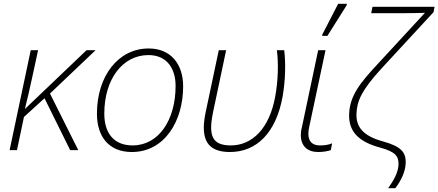

<svg xmlns="http://www.w3.org/2000/svg" viewBox="-20 -796 2324 1018"><path d="M31 0H70L107 -176L216 -275L352 0H395L245 -300L487 -530H439L113 -219H112C125 -270 138 -326 151 -387L182 -530H143Z M679 10C852 10 951 -153 951 -338C951 -455 887 -539 768 -539C608 -539 494 -394 494 -193C494 -73 556 10 679 10ZM683 -25C584 -25 533 -90 533 -193C533 -379 632 -504 767 -504C865 -504 911 -433 911 -340C911 -162 823 -25 683 -25Z M1199 10C1340 10 1443 -91 1478 -282C1494 -372 1495 -461 1487 -530H1448C1457 -462 1455 -369 1439 -283C1408 -113 1316 -25 1204 -25C1103 -25 1084 -78 1110 -203L1179 -530H1140L1070 -199C1039 -50 1085 10 1199 10Z M1688 -606H1716L1818 -768L1819 -776H1773L1689 -613ZM1667 10C1694 10 1716 6 1734 0L1741 -36C1719 -27 1698 -25 1676 -25C1636 -25 1615 -46 1615 -87C1615 -97 1616 -108 1619 -121L1706 -530H1667L1580 -118C1576 -104 1575 -91 1575 -80C1575 -20 1612 10 1667 10Z M2038 202H2076C2106 162 2129 117 2131 69C2133 9 2105 -20 2008 -47C1903 -76 1868 -125 1870 -191C1872 -260 1897 -317 2001 -431L2279 -732L2284 -760H1955L1948 -726H2115C2158 -726 2198 -727 2233 -728L1982 -456C1887 -354 1833 -286 1831 -187C1829 -90 1893 -41 1997 -13C2074 8 2094 31 2093 75C2092 119 2066 162 2038 202Z"/></svg>

Font: Noto Sans ExtraLight
Style: Italic
Weight: 200
Italic angle: -12°
Designer: Monotype Design Team
Foundry: Monotype Imaging Inc.
Version: Version 2.013